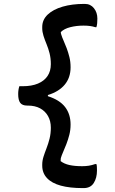

<svg xmlns="http://www.w3.org/2000/svg" viewBox="-20 -790 590 982"><path d="M341 -153Q341 -125 334.5 -100Q328 -75 319.5 -53Q311 -31 303 -13Q295 5 291 19Q291 23 290.5 26.5Q290 30 290 34Q308 48 335 54Q362 60 400 60Q419 60 434.5 57.5Q450 55 467 49H473Q475 54 475.5 63.5Q476 73 476 82Q476 120 459.5 146Q443 172 408 172H402Q337 172 291 159.5Q245 147 220.5 121Q196 95 196 57V52Q196 32 202.5 11.5Q209 -9 218 -32Q227 -55 233.5 -81Q240 -107 240 -137Q240 -171 225.5 -196.5Q211 -222 185 -236Q159 -250 122 -250H119Q94 -250 83.5 -264Q73 -278 73 -309Q73 -320 74.5 -330Q76 -340 79 -349H96Q142 -349 174 -362.5Q206 -376 223 -401Q240 -426 240 -462Q240 -492 233.5 -517.5Q227 -543 218 -564.5Q209 -586 202.5 -606.5Q196 -627 196 -646V-652Q196 -689 224 -715.5Q252 -742 300.5 -756Q349 -770 410 -770H414Q443 -770 460.5 -748Q478 -726 478 -695Q478 -682 477 -671Q476 -660 473 -651H467Q455 -655 440.5 -657Q426 -659 407 -659Q371 -659 339.5 -651Q308 -643 291 -626Q291 -623 291.5 -620Q292 -617 293 -614Q297 -600 305 -582.5Q313 -565 321 -543.5Q329 -522 335 -498Q341 -474 341 -446Q341 -393 311 -357Q281 -321 225 -304V-298Q285 -279 313 -242.5Q341 -206 341 -153Z"/></svg>

Font: Recursive Casual Medium
Style: Regular
Weight: 500
Version: Version 1.047